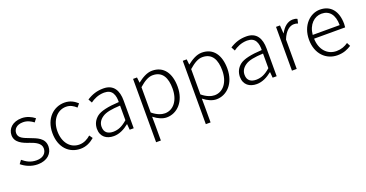

<svg xmlns="http://www.w3.org/2000/svg" viewBox="-36 -1252 4185 2196"><g transform="rotate(-20 2056.5 -154.5)"><path d="M231 13C348 13 414 -56 414 -139C414 -242 324 -270 242 -302C180 -326 118 -346 118 -406C118 -454 154 -498 233 -498C285 -498 324 -477 360 -450L390 -490C350 -522 295 -547 235 -547C123 -547 60 -481 60 -403C60 -312 148 -276 227 -250C288 -229 356 -199 356 -136C356 -80 315 -35 234 -35C161 -35 113 -63 66 -102L35 -60C83 -20 151 13 231 13Z M752 13C820 13 875 -16 922 -56L894 -96C858 -64 811 -37 755 -37C643 -37 569 -130 569 -266C569 -402 650 -496 756 -496C807 -496 845 -473 878 -442L911 -482C874 -515 827 -547 755 -547C623 -547 508 -444 508 -266C508 -89 613 13 752 13Z M1158 7C1226 7 1288 -25 1344 -70H1346L1352 0H1401V-338C1401 -456 1356 -547 1229 -547C1153 -547 1091 -527 1027 -486L1052 -440C1091 -469 1148 -498 1221 -499C1270 -498 1299 -484 1320 -452C1340 -419 1344 -377 1343 -340C1208 -333 1117 -312 1072 -277C1027 -241 1004 -195 1003 -138C1003 -38 1072 7 1158 7ZM1170 -42C1110 -42 1061 -67 1061 -140C1061 -181 1078 -218 1123 -249C1167 -280 1238 -292 1343 -297V-119C1279 -63 1230 -43 1170 -42Z M1587 238H1645V46L1644 -52C1699 -9 1752 13 1801 13C1926 13 2036 -94 2036 -275C2036 -439 1963 -547 1822 -547C1757 -547 1696 -508 1644 -468H1642L1635 -533H1587ZM1796 -38C1757 -38 1702 -55 1645 -103V-411C1709 -467 1760 -496 1811 -496C1931 -496 1974 -403 1974 -275C1974 -132 1900 -38 1796 -38Z M2192 238H2250V46L2249 -52C2304 -9 2357 13 2406 13C2531 13 2641 -94 2641 -275C2641 -439 2568 -547 2427 -547C2362 -547 2301 -508 2249 -468H2247L2240 -533H2192ZM2401 -38C2362 -38 2307 -55 2250 -103V-411C2314 -467 2365 -496 2416 -496C2536 -496 2579 -403 2579 -275C2579 -132 2505 -38 2401 -38Z M2898 7C2966 7 3028 -25 3084 -70H3086L3092 0H3141V-338C3141 -456 3096 -547 2969 -547C2893 -547 2831 -527 2767 -486L2792 -440C2831 -469 2888 -498 2961 -499C3010 -498 3039 -484 3060 -452C3080 -419 3084 -377 3083 -340C2948 -333 2857 -312 2812 -277C2767 -241 2744 -195 2743 -138C2743 -38 2812 7 2898 7ZM2910 -42C2850 -42 2801 -67 2801 -140C2801 -181 2818 -218 2863 -249C2907 -280 2978 -292 3083 -297V-119C3019 -63 2970 -43 2910 -42Z M3327 0H3385V-358C3424 -457 3481 -492 3528 -492C3549 -492 3558 -490 3577 -483L3589 -535C3572 -544 3556 -547 3535 -547C3471 -547 3420 -502 3384 -434H3382L3375 -533H3327Z M3879 13C3956 13 4006 -12 4049 -39L4027 -82C3987 -54 3942 -36 3885 -36C3770 -36 3693 -126 3690 -257H4068C4070 -270 4071 -284 4071 -299C4071 -456 3994 -547 3865 -547C3744 -547 3631 -439 3631 -266C3631 -91 3742 13 3879 13ZM3690 -303C3701 -426 3779 -497 3866 -497C3959 -497 4018 -432 4018 -303Z"/></g></svg>

Font: Spoqa Han Sans Neo Light
Style: Regular
Weight: 300
Designer: [Spoqa Han Sans Neo] Dong-huui Kim  Younghwa Kang  Yujin Lee  [Noto Sans] Ryoko NISHIZUKA  (kana & ideographs); Paul D. 
Foundry: Spoqa (http://www.spoqa-han-sans.com)
Version: Version 1.000